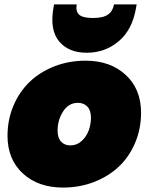

<svg xmlns="http://www.w3.org/2000/svg" viewBox="-20 -847 676 874"><path d="M622.1 -334Q622.1 -260.3 595 -196.5Q567.9 -132.8 520.8 -88.4Q473.6 -43.9 408 -18.6Q342.3 6.8 267.1 6.8Q153.8 6.8 84 -57.4Q14.2 -121.6 14.2 -229Q14.2 -302.2 41.3 -366Q68.4 -429.7 115.2 -474.6Q162.1 -519.5 228 -545.2Q293.9 -570.8 369.1 -570.8Q482.4 -570.8 552.2 -506.1Q622.1 -441.4 622.1 -334ZM242.2 -252.9Q242.2 -219.2 258.1 -202.1Q273.9 -185.1 300.8 -185.1Q329.6 -185.1 351.6 -205.1Q373.5 -225.1 383.8 -253.2Q394 -281.2 394 -311Q394 -344.7 377.7 -361.8Q361.3 -378.9 335 -378.9Q292.5 -378.9 267.3 -339.8Q242.2 -300.8 242.2 -252.9ZM599.1 -810.1Q582 -710.9 520 -658.9Q458 -606.9 375 -606.9Q292 -606.9 249 -658.7Q206.1 -710.4 223.1 -810.1L226.1 -827.1H329.1Q323.7 -795.9 340.1 -780.5Q356.4 -765.1 402.8 -765.1Q449.7 -765.1 471.7 -780.8Q493.7 -796.4 499 -827.1H602.1Z"/></svg>

Font: SVN-Poppins Black
Style: Italic
Weight: 900
Italic angle: -10°
Designer: Ninad Kale (Devanagari), Jonny Pinhorn (Latin)
Foundry: Indian Type Foundry
Version: Version 3.002 2017